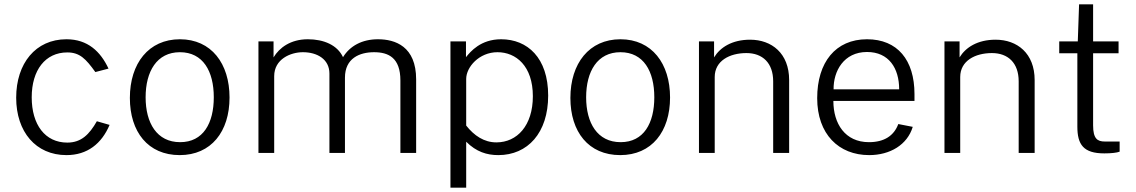

<svg xmlns="http://www.w3.org/2000/svg" viewBox="-20 -709 5267 890"><path d="M288 -527C145 -527 55 -415 55 -256C55 -98 146 10 288 10C385 10 451 -43 488 -130L429 -147C394 -86 357 -48 292 -48C189 -48 127 -131 127 -258C127 -384 190 -466 292 -466C350 -466 378 -436 422 -375L483 -391C446 -470 387 -527 288 -527Z M813 10C959 10 1044 -99 1044 -257C1044 -414 960 -527 814 -527C669 -527 582 -415 582 -255C582 -98 666 10 813 10ZM815 -50C707 -50 655 -139 655 -258C655 -378 707 -467 814 -467C921 -467 971 -379 971 -258C971 -138 922 -50 815 -50Z M1178 0H1251V-356C1251 -435 1327 -467 1384 -467C1451 -467 1507 -434 1507 -368V0H1579V-349C1579 -439 1647 -467 1714 -467C1781 -467 1836 -441 1836 -336V0H1909V-341C1909 -494 1812 -527 1732 -527C1658 -527 1602 -496 1570 -444C1544 -500 1481 -527 1407 -527C1327 -527 1275 -488 1248 -443V-517H1178Z M2068 161H2141V-52C2188 -5 2237 10 2290 10C2426 10 2521 -93 2521 -266C2521 -441 2425 -527 2303 -527C2208 -527 2161 -470 2140 -444V-517H2068ZM2281 -49C2224 -49 2178 -80 2141 -127V-343C2141 -398 2201 -467 2286 -467C2372 -467 2450 -403 2450 -263C2450 -127 2377 -49 2281 -49Z M2855 10C3001 10 3086 -99 3086 -257C3086 -414 3002 -527 2856 -527C2711 -527 2624 -415 2624 -255C2624 -98 2708 10 2855 10ZM2857 -50C2749 -50 2697 -139 2697 -258C2697 -378 2749 -467 2856 -467C2963 -467 3013 -379 3013 -258C3013 -138 2964 -50 2857 -50Z M3220 0H3293V-352C3293 -427 3362 -463 3440 -463C3515 -463 3564 -417 3564 -332V0H3638V-338C3638 -462 3557 -525 3457 -525C3373 -525 3318 -489 3290 -443V-517H3220Z M3843 -241H4219V-273C4219 -431 4140 -527 3999 -527C3853 -527 3768 -420 3768 -254C3768 -87 3868 10 4009 10C4106 10 4186 -38 4211 -121L4144 -134C4124 -80 4079 -50 4008 -50C3897 -50 3843 -136 3843 -241ZM3844 -295C3843 -379 3891 -468 3999 -468C4100 -468 4148 -393 4148 -295Z M4358 0H4431V-352C4431 -427 4500 -463 4578 -463C4653 -463 4702 -417 4702 -332V0H4776V-338C4776 -462 4695 -525 4595 -525C4511 -525 4456 -489 4428 -443V-517H4358Z M5165 -462V-517H5047V-689H4982L4976 -517H4890V-462H4974V-122C4974 -39 5002 2 5099 2C5132 2 5157 -1 5170 -6V-53H5101C5067 -53 5047 -66 5047 -128V-462Z"/></svg>

Font: United Sans Light
Style: Regular
Weight: 300
Designer: Pablo Impallari, Rodrigo Fuenzalida (Modified by Dan O. Williams)
Version: Version 1.000;PS 001.000;hotconv 1.0.88;makeotf.lib2.5.64775